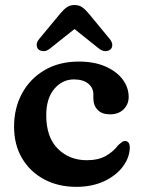

<svg xmlns="http://www.w3.org/2000/svg" viewBox="-20 -731 566 764"><path d="M492 -345Q492 -316 471.8 -296Q451.5 -276 418 -276Q385.5 -276 368.5 -293.8Q351.5 -311.5 351.5 -340.5V-355.5Q351.5 -382 330.8 -398.5Q310 -415 274.5 -415Q227.5 -415 195.8 -377Q164 -339 164 -272.5Q164 -185 210 -139.2Q256 -93.5 325 -93.5Q371 -93.5 401 -110.5Q431 -127.5 450.5 -153.5Q460 -162 465.5 -166Q471 -170 477.5 -170Q496.5 -169 496.5 -143.5Q495.5 -103 468.2 -67.2Q441 -31.5 393.5 -9.5Q346 12.5 283.5 12.5Q211 12.5 155 -17.8Q99 -48 67.5 -101.8Q36 -155.5 36 -227Q36 -301 67.8 -359.5Q99.5 -418 157.5 -452Q215.5 -486 293.5 -486Q355 -486 399.5 -466.5Q444 -447 468 -415Q492 -383 492 -345ZM419.5 -534.5Q411.5 -527.5 399.2 -527.5Q387 -527.5 374 -537.5L276.5 -615.5L178.5 -537.5Q166 -527.5 153.8 -527.5Q141.5 -527.5 133 -534.5Q126.5 -540.5 126 -551.8Q125.5 -563 136 -576L218.5 -675.5Q232 -692 245 -701.5Q258 -711 276.5 -711Q295 -711 308 -701.5Q321 -692 334.5 -675.5L416.5 -576Q427 -563 426.8 -551.8Q426.5 -540.5 419.5 -534.5Z"/></svg>

Font: Fraunces 9pt SuperSoft SemiBold
Style: Regular
Weight: 600
Version: Version 1.000;[0bf87f6ff]